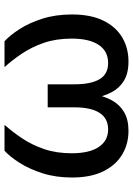

<svg xmlns="http://www.w3.org/2000/svg" viewBox="110 -689 587 847"><g transform="rotate(-90 403.5 -265.5)"><path d="M250 7.8Q191.4 7.8 144.8 -20.3Q98.1 -48.3 71 -103.8Q43.9 -159.2 43.9 -241.2Q43.9 -312.5 62.5 -370.8Q81.1 -429.2 108.4 -472.2Q135.7 -515.1 162.1 -539.1H276.4Q245.1 -503.9 216.3 -460.7Q187.5 -417.5 169.2 -363.8Q150.9 -310.1 150.9 -242.7Q150.9 -165 178.5 -123.5Q206.1 -82 256.3 -82Q304.7 -82 329.1 -119.9Q353.5 -157.7 353.5 -231V-348.6H455.1V-231Q455.1 -157.7 477.5 -119.9Q500 -82 548.8 -82Q601.1 -82 628.9 -123.5Q656.7 -165 656.7 -242.7Q656.7 -311.5 637.9 -365.7Q619.1 -419.9 590.3 -462.6Q561.5 -505.4 530.8 -539.1H645Q670.9 -515.6 698.2 -473.4Q725.6 -431.2 744.4 -372.6Q763.2 -314 763.2 -241.2Q763.2 -158.7 736.1 -103.3Q709 -47.9 662.1 -20Q615.2 7.8 555.7 7.8Q503.9 7.8 470.9 -12.2Q438 -32.2 419.7 -67.4Q401.4 -102.5 393.6 -147.9H411.6Q403.8 -101.1 384.8 -66.2Q365.7 -31.2 332.8 -11.7Q299.8 7.8 250 7.8Z"/></g></svg>

Font: Inter 18pt Medium
Style: Regular
Weight: 500
Designer: Rasmus Andersson
Foundry: rsms
Version: Version 4.001;git-66647c0bb